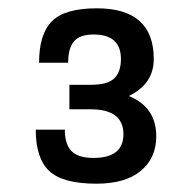

<svg xmlns="http://www.w3.org/2000/svg" viewBox="-20 -779 460 462"><path d="M356 -451Q356 -521 290 -548Q350 -577 350 -637Q350 -759 213 -759Q136 -759 105 -728Q74 -697 74 -628H144Q144 -663 158 -679.5Q172 -696 205 -696Q271 -696 271 -637Q271 -606 255 -590.5Q239 -575 199 -575H147V-516H198Q277 -516 277 -456Q277 -399 205 -399Q168 -399 152 -415.5Q136 -432 136 -467H66Q66 -398 98.5 -367.5Q131 -337 212 -337Q282 -337 319 -368Q356 -399 356 -451Z"/></svg>

Font: Glegoo
Style: Bold
Weight: 700
Version: Version 2.0.1; ttfautohint (v0.9) -r 48 -G 60